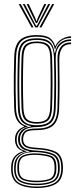

<svg xmlns="http://www.w3.org/2000/svg" viewBox="-20 -780 376 952"><path d="M162.5 152.2Q105.2 152.2 70.9 132.6Q36.5 113 35.2 61.8Q35 55.5 35.2 51.1Q35.5 46.8 35.8 42Q37 13.5 53.6 -5.4Q70.2 -24.2 93.8 -28.8V-30.8Q70.2 -39.2 62.9 -53.5Q55.5 -67.8 54.5 -82Q54.2 -86.5 54.4 -88.6Q54.5 -90.8 54.5 -94.5Q55.5 -113.8 66.8 -129Q78 -144.2 99 -151.5V-154.2Q76.8 -163.2 64.2 -184.8Q51.8 -206.2 50.5 -243.5Q49 -287.8 48.5 -325.6Q48 -363.5 48.5 -404Q49 -444.5 50.5 -497Q52 -555.2 77.9 -580.6Q103.8 -606 162.5 -606Q205 -606 225 -592.8Q245 -579.5 253.2 -552.2H255.2Q265 -575 288.4 -587.6Q311.8 -600.2 332.2 -600V-592Q299 -591.5 279 -574.4Q259 -557.2 254 -535.8H252Q246 -567.8 226.5 -582.9Q207 -598 162.5 -598Q107.2 -598 84.2 -574.1Q61.2 -550.2 59.8 -497.2Q58.5 -451 57.9 -412.4Q57.2 -373.8 57.5 -333.8Q57.8 -293.8 59.5 -243.2Q62.2 -166 116 -154.5V-151.5Q89.8 -145.5 76.8 -130Q63.8 -114.5 62.8 -94.5Q62.2 -87.8 62.8 -82Q63.5 -65.5 72.9 -51.1Q82.2 -36.8 111 -30.5V-28.8Q82.8 -24.5 64 -7.1Q45.2 10.2 43.8 42Q43.2 47.8 43 51.4Q42.8 55 43 62Q44.5 111 76.6 128Q108.8 145 162.5 145Q216.8 145 248.8 127.9Q280.8 110.8 283.5 61.8Q283.8 55.2 283.6 51.5Q283.5 47.8 283.2 41.5Q281 -7.5 249.5 -22.2Q218 -37 163.5 -39.5Q120.5 -41.5 104.6 -52.1Q88.8 -62.8 87 -81.5Q86 -90.2 86.2 -94.5Q88.2 -118.2 103.4 -130.6Q118.5 -143 162.5 -142.8Q211.5 -142.2 237 -163.6Q262.5 -185 264.8 -242Q266.2 -286.5 266.6 -323.2Q267 -360 266.6 -399.5Q266.2 -439 265.2 -491.8Q264.8 -524.8 280.9 -547.2Q297 -569.8 332.2 -569.2V-561.2Q273 -561.8 274 -481.5Q275 -415.5 275.2 -362.4Q275.5 -309.2 273.2 -243Q271 -184.2 245.4 -159.6Q219.8 -135 162.5 -134.8Q118 -134.5 107 -123.4Q96 -112.2 94.8 -93.2Q94.5 -88.8 95 -83.8Q96.5 -65.8 111 -57.4Q125.5 -49 163.5 -47.2Q223.2 -44.2 256.2 -27.6Q289.2 -11 291.8 42Q292.2 49.5 292.1 52.1Q292 54.8 291.8 61.8Q289.5 112.5 255.8 132.4Q222 152.2 162.5 152.2ZM162.5 138Q111.8 138 81.8 123.1Q51.8 108.2 50 62Q49.8 55.5 50 51.4Q50.2 47.2 50.5 42Q54 -21.2 126.2 -28.2V-30.2Q94 -36 82.8 -50Q71.5 -64 70 -82Q69.5 -86.8 69.6 -88.5Q69.8 -90.2 69.8 -94.5Q70.8 -115.5 85 -131.8Q99.2 -148 133.5 -152.8V-154.8Q100.2 -160.2 85.1 -181Q70 -201.8 68.8 -243.8Q66.8 -302.2 66.6 -361.4Q66.5 -420.5 68.8 -496.8Q70.2 -549.8 92.9 -570Q115.5 -590.2 162.5 -590.2Q206.5 -590.2 226.1 -573.2Q245.8 -556.2 250.8 -517.2H252.8Q264.8 -583.8 332.2 -585V-577Q295.8 -576.8 275.4 -553Q255 -529.2 256.2 -487.8Q258.2 -415.8 258.2 -360.2Q258.2 -304.8 256.2 -244.2Q254 -189.5 230.5 -169.8Q207 -150 162.5 -150Q118.8 -150.2 99.6 -134.1Q80.5 -118 78.8 -95.8Q78.2 -87.5 78.8 -82Q80.5 -61.8 97.9 -48.4Q115.2 -35 163.5 -33Q214.5 -30.8 244.4 -17.1Q274.2 -3.5 276 42Q276.2 48 276.2 51.2Q276.2 54.5 276 62Q274 107.5 243.5 122.8Q213 138 162.5 138ZM162.5 -159Q205.5 -159 225.5 -177.5Q245.5 -196 247.2 -244.2Q249.2 -297.8 249.4 -361.1Q249.5 -424.5 247.5 -496.5Q246 -544.5 225.4 -563.4Q204.8 -582.2 162.5 -582.2Q118.5 -582.2 98.9 -563.4Q79.2 -544.5 77.8 -496.2Q75.5 -426.8 75.5 -365.2Q75.5 -303.8 77.8 -244.2Q79.5 -197 99.1 -178Q118.8 -159 162.5 -159ZM162.5 -166.8Q125 -166.8 106.8 -182.9Q88.5 -199 86.8 -244.2Q84.8 -301.5 84.8 -367.4Q84.8 -433.2 86.8 -496.2Q88.2 -541.5 106.1 -557.9Q124 -574.2 162.5 -574.2Q202.5 -574.2 219.6 -557.5Q236.8 -540.8 238.2 -496.2Q240.5 -428.2 240.4 -364.4Q240.2 -300.5 238 -244.8Q236.2 -200 218.6 -183.4Q201 -166.8 162.5 -166.8ZM162.5 -174.8Q197.5 -174.8 212.4 -189.9Q227.2 -205 229 -245Q231 -299.5 231.1 -366.4Q231.2 -433.2 229.2 -496Q227.8 -537.2 212.5 -551.8Q197.2 -566.2 162.5 -566.2Q128.2 -566.2 112.9 -551.8Q97.5 -537.2 96 -495.8Q93.8 -434.2 93.8 -368.9Q93.8 -303.5 96 -244.8Q97.5 -203.5 113.2 -189.1Q129 -174.8 162.5 -174.8ZM162.5 130.8Q210.2 130.8 238 117.4Q265.8 104 267.5 62Q267.8 55.5 267.6 51.2Q267.5 47 267 42Q265.2 -0.5 237.6 -11.6Q210 -22.8 163.8 -25.8Q114.2 -28.8 87.9 -13Q61.5 2.8 58.8 41.8Q58.2 47.8 58 51.8Q57.8 55.8 58 62.2Q59.5 104.8 87.9 117.8Q116.2 130.8 162.5 130.8ZM162.5 123.5Q120.2 123.5 94 112.6Q67.8 101.8 66.2 62.2Q66 57 66 52.1Q66 47.2 66.2 41.2Q68.2 1.8 95.1 -9.8Q122 -21.2 164.2 -19.2Q205.5 -17.2 231.6 -7.9Q257.8 1.5 259.2 42Q259.8 49 259.6 52.9Q259.5 56.8 259.2 62.5Q257.8 101.8 231.2 112.6Q204.8 123.5 162.5 123.5ZM162.5 116.2Q199.5 116.2 224.1 107.6Q248.8 99 250.5 62.5Q250.8 56.5 250.5 51.8Q250.2 47 250.2 42Q249 5.5 224.8 -2.2Q200.5 -10 163.5 -12Q124.2 -14 99.9 -4Q75.5 6 74.5 42Q74.2 47 74.4 52.8Q74.5 58.5 74.5 62.5Q76.2 98.8 100.5 107.5Q124.8 116.2 162.5 116.2ZM72.8 -759.8H83L146.2 -644.2H136.2ZM92.8 -759.8H103L151 -666.5L159.2 -652H162.5L170.5 -666.5L218.8 -759.8H229L166.8 -644.2H155ZM112.2 -759.8H122.5L156 -687.8L159.8 -675.5H162L165.8 -687.8L199.2 -759.8H209.5L171 -680.8L164 -665.5H157.8L150.5 -680.8ZM238.8 -759.8H248.8L185.5 -644.2H175.5Z"/></svg>

Font: Big Shoulders Inline Display Light
Style: Regular
Weight: 300
Designer: Patric King
Foundry: XO Type Co
Version: Version 1.000